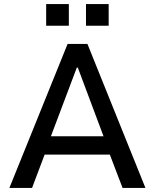

<svg xmlns="http://www.w3.org/2000/svg" viewBox="-20 -920 759 940"><path d="M26 0 311 -705H408L692 0H580L504 -199L551 -163H166L212 -199L137 0ZM356 -589 221 -231 200 -253H517L495 -231L361 -589ZM401 -794V-900H512V-794ZM206 -794V-900H317V-794Z"/></svg>

Font: Nunito Sans 7pt SemiCondensed SemiBold
Style: Regular
Weight: 600
Width: 4
Designer: Vernon Adams
Foundry: Vernon Adams
Version: Version 3.101;gftools[0.9.27]